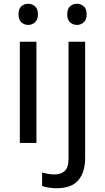

<svg xmlns="http://www.w3.org/2000/svg" viewBox="-20 -757 556 1017"><path d="M130 -737Q150 -737 165.5 -723.5Q181 -710 181 -681Q181 -653 165.5 -639Q150 -625 130 -625Q108 -625 93 -639Q78 -653 78 -681Q78 -710 93 -723.5Q108 -737 130 -737ZM173 -536V0H85V-536ZM336 -681Q336 -710 351 -723.5Q366 -737 388 -737Q408 -737 423.5 -723.5Q439 -710 439 -681Q439 -653 423.5 -639Q408 -625 388 -625Q366 -625 351 -639Q336 -653 336 -681ZM280 240Q255 240 236 236.5Q217 233 203 228V157Q218 161 234 164Q250 167 269 167Q301 167 322 149.5Q343 132 343 83V-536H431V80Q431 155 395 197.5Q359 240 280 240Z"/></svg>

Font: Noto Sans Avestan
Style: Regular
Weight: 400
Designer: Monotype Design Team
Foundry: Monotype Imaging Inc.
Version: Version 2.003; ttfautohint (v1.8.4.7-5d5b)